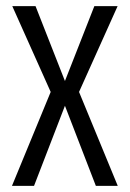

<svg xmlns="http://www.w3.org/2000/svg" viewBox="-20 -605 422 625"><path d="M19 0 145 -305.7 20 -585H95.7L191.4 -341.3L287.1 -585H362.8L237.3 -305.7L363.3 0H292L191.4 -260.7L90.8 0Z"/></svg>

Font: Oswald-Light
Style: Light
Weight: 300
Designer: vernon adams
Foundry: vernon adams
Version: Version ; ttfautohint (v0.92.18-e454-dirty) -l 8 -r 50 -G 20